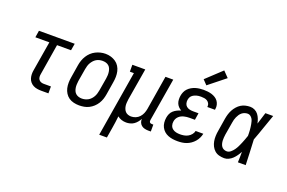

<svg xmlns="http://www.w3.org/2000/svg" viewBox="-119 -1202 2737 1831"><g transform="rotate(20 1250.0 -287.0)"><path d="M315 0Q294 0 273 -3.5Q252 -7 234 -16.5Q216 -26 203 -41.5Q190 -57 184 -76.5Q178 -96 177.5 -117.5Q177 -139 181 -160L231 -460H89L100 -530H463L451 -460H309L258 -149Q255 -134 256 -119Q257 -104 265 -92.5Q273 -81 286.5 -75.5Q300 -70 315 -70H389V0Z M702 8Q674 8 646.5 1.5Q619 -5 597.5 -20Q576 -35 561.5 -58Q547 -81 541 -107.5Q535 -134 535.5 -162.5Q536 -191 541 -219L562 -349Q566 -374 574.5 -398.5Q583 -423 597 -445.5Q611 -468 630.5 -486.5Q650 -505 674 -517Q698 -529 723 -535Q748 -541 773 -541Q802 -541 828.5 -533Q855 -525 877 -510Q899 -495 913.5 -472Q928 -449 934 -422.5Q940 -396 939.5 -367.5Q939 -339 934 -311L913 -181Q909 -156 901 -131.5Q893 -107 879 -84.5Q865 -62 845 -43.5Q825 -25 801.5 -13Q778 -1 752.5 3.5Q727 8 702 8ZM704 -62Q720 -62 736.5 -66Q753 -70 768 -78.5Q783 -87 795 -100Q807 -113 815.5 -128.5Q824 -144 828.5 -160Q833 -176 836 -192L858 -322Q861 -339 861.5 -356.5Q862 -374 859.5 -390.5Q857 -407 850.5 -422.5Q844 -438 831.5 -448.5Q819 -459 803 -463.5Q787 -468 769 -468Q753 -468 736.5 -464Q720 -460 705.5 -451Q691 -442 679.5 -429Q668 -416 659.5 -401Q651 -386 646.5 -370Q642 -354 639 -338L617 -208Q615 -191 614 -173.5Q613 -156 615.5 -139.5Q618 -123 624.5 -108Q631 -93 643 -82.5Q655 -72 671 -67Q687 -62 704 -62Z M979 205 1089 -460H1048V-530H1179L1125 -208Q1123 -191 1121.5 -174Q1120 -157 1122 -141Q1124 -125 1130 -110Q1136 -95 1146.5 -84Q1157 -73 1172.5 -67.5Q1188 -62 1204 -62Q1227 -62 1249.5 -71Q1272 -80 1288.5 -98Q1305 -116 1314 -138Q1323 -160 1327 -183L1384 -530H1463L1390 -93Q1389 -87 1390 -81Q1391 -75 1394.5 -70.5Q1398 -66 1404 -64Q1410 -62 1416 -62H1431V8H1404Q1386 8 1367.5 3.5Q1349 -1 1335.5 -12Q1322 -23 1315 -40Q1308 -57 1310 -76Q1300 -58 1286.5 -41.5Q1273 -25 1256 -13.5Q1239 -2 1219 3Q1199 8 1180 8Q1155 8 1132 0.5Q1109 -7 1091 -22Q1088 9 1083.5 40Q1079 71 1074 102L1057 205Z M1702 8Q1676 8 1651.5 4.5Q1627 1 1604.5 -8Q1582 -17 1564.5 -32.5Q1547 -48 1536 -69.5Q1525 -91 1522.5 -116Q1520 -141 1524 -166Q1527 -186 1535.5 -205.5Q1544 -225 1560 -239.5Q1576 -254 1595.5 -263.5Q1615 -273 1635 -279Q1619 -288 1606 -301.5Q1593 -315 1586 -332Q1579 -349 1578 -369Q1577 -389 1580 -408Q1583 -428 1591.5 -448Q1600 -468 1615 -483.5Q1630 -499 1649 -510Q1668 -521 1688 -527Q1708 -533 1728.5 -535.5Q1749 -538 1769 -538Q1790 -538 1811.5 -535.5Q1833 -533 1852.5 -527Q1872 -521 1889.5 -510Q1907 -499 1918.5 -483Q1930 -467 1935 -446.5Q1940 -426 1936 -404Q1936 -402 1935.5 -400Q1935 -398 1935 -396H1857Q1857 -397 1857 -398Q1857 -399 1858 -400Q1860 -417 1852.5 -431.5Q1845 -446 1831.5 -454.5Q1818 -463 1801.5 -465.5Q1785 -468 1769 -468Q1757 -468 1745 -467Q1733 -466 1721.5 -462.5Q1710 -459 1699 -453.5Q1688 -448 1678.5 -439.5Q1669 -431 1664 -419.5Q1659 -408 1657 -396Q1654 -378 1658.5 -360Q1663 -342 1676.5 -330.5Q1690 -319 1708 -315Q1726 -311 1745 -311H1799L1788 -241H1734Q1720 -241 1706 -239.5Q1692 -238 1678 -234.5Q1664 -231 1651 -224.5Q1638 -218 1627 -207.5Q1616 -197 1609.5 -184Q1603 -171 1601 -157Q1597 -136 1603 -116Q1609 -96 1624.5 -83.5Q1640 -71 1660 -66.5Q1680 -62 1702 -62Q1721 -62 1741.5 -65.5Q1762 -69 1780.5 -79Q1799 -89 1813 -106Q1827 -123 1831 -143H1909Q1904 -120 1894 -99Q1884 -78 1868.5 -60Q1853 -42 1833 -28Q1813 -14 1791 -6Q1769 2 1746.5 5Q1724 8 1702 8ZM1778 -587 1734 -633 1890 -779 1946 -721Z M2175 8Q2148 8 2122 1Q2096 -6 2077 -23Q2058 -40 2046.5 -63Q2035 -86 2030.5 -111.5Q2026 -137 2027 -164.5Q2028 -192 2033 -219L2054 -349Q2058 -373 2065 -396Q2072 -419 2083.5 -440.5Q2095 -462 2112 -481.5Q2129 -501 2150 -514Q2171 -527 2195 -532.5Q2219 -538 2243 -538Q2267 -538 2289 -527Q2311 -516 2325 -497.5Q2339 -479 2347.5 -457Q2356 -435 2361 -411Q2370 -441 2379.5 -470.5Q2389 -500 2398 -530H2477Q2452 -462 2429 -393.5Q2406 -325 2380 -257Q2384 -193 2386 -128.5Q2388 -64 2391 0H2312Q2313 -27 2313.5 -53.5Q2314 -80 2314 -107Q2303 -86 2289 -66Q2275 -46 2258 -29.5Q2241 -13 2219 -2.5Q2197 8 2175 8ZM2175 -62Q2196 -62 2214 -77Q2232 -92 2245 -110.5Q2258 -129 2267.5 -148.5Q2277 -168 2285.5 -188.5Q2294 -209 2301.5 -229Q2309 -249 2316 -270Q2316 -285 2315.5 -299.5Q2315 -314 2314 -328.5Q2313 -343 2311 -357.5Q2309 -372 2306.5 -386Q2304 -400 2300 -414Q2296 -428 2288.5 -439.5Q2281 -451 2269 -459.5Q2257 -468 2243 -468Q2227 -468 2212 -463Q2197 -458 2184.5 -448Q2172 -438 2163 -424.5Q2154 -411 2147.5 -396.5Q2141 -382 2137 -367.5Q2133 -353 2131 -338L2109 -208Q2107 -192 2105.5 -176Q2104 -160 2105 -144.5Q2106 -129 2110 -114Q2114 -99 2122.5 -87Q2131 -75 2145 -68.5Q2159 -62 2175 -62Z"/></g></svg>

Font: Iosevka Slab Oblique
Style: Regular
Weight: 400
Italic angle: -9°
Monospace: yes
Designer: Belleve Invis
Foundry: Belleve Invis
Version: Version 11.1.1; ttfautohint (v1.8.3)